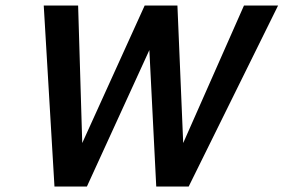

<svg xmlns="http://www.w3.org/2000/svg" viewBox="-20 -678 1031 698"><path d="M867 -658H991L666 0H548L523 -496L296 0H178L139 -658H264L279 -158L506 -658H625L646 -158Z"/></svg>

Font: EauTest
Style: Bold Italic
Weight: 700
Italic angle: -12°
Designer: Christian Thalmann (Catharsis Fonts)
Version: Version 0.001;PS 000.001;hotconv 1.0.88;makeotf.lib2.5.64775